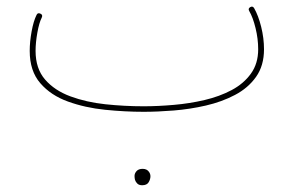

<svg xmlns="http://www.w3.org/2000/svg" viewBox="-20 -335 910 577"><path d="M69.3 -182.1Q69.3 -209.5 75 -240.5Q80.6 -271.5 89.8 -290Q93.3 -297.9 101.6 -293.9Q109.4 -290.5 105.5 -282.2Q97.7 -267.1 92.3 -237.1Q86.9 -207 86.9 -182.1Q86.9 -128.9 115.5 -95.9Q144 -63 191.7 -45.4Q239.3 -27.8 296.6 -21.7Q354 -15.6 411.6 -15.6Q454.6 -15.6 502.2 -19.8Q549.8 -23.9 594.7 -34.4Q639.6 -44.9 676 -64.2Q712.4 -83.5 734.1 -113.8Q755.9 -144 755.9 -187Q755.9 -218.3 748 -250.5Q740.2 -282.7 729 -301.8Q724.6 -309.1 731.9 -313.5Q739.3 -317.9 743.7 -310.5Q756.3 -288.6 764.9 -254.4Q773.4 -220.2 773.4 -187Q773.4 -137.7 749.5 -104Q725.6 -70.3 686 -49.6Q646.5 -28.8 598.6 -17.8Q550.8 -6.8 502 -2.9Q453.1 1 411.6 1Q355.5 1 295.7 -5.1Q235.8 -11.2 184.3 -29.8Q132.8 -48.3 101.1 -85Q69.3 -121.6 69.3 -182.1ZM384.3 193.8Q384.3 186 390.4 179.2Q396.5 172.4 408.7 172.4Q421.9 172.4 428.2 182.1Q432.1 188 432.1 194.8Q432.1 203.6 426.8 212.6Q421.4 221.7 407.2 221.7Q397.9 221.7 392.8 216.8Q387.7 211.9 385.7 205.6Q384.3 200.2 384.3 193.8Z"/></svg>

Font: Mikhak Thin
Style: Regular
Weight: 100
Designer: Amin Abedi
Version: Version 3.3